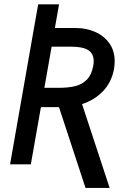

<svg xmlns="http://www.w3.org/2000/svg" viewBox="-20 -782 640 915"><path d="M142 -648.5 162 -761.5H261.5L241.5 -648.5H341.5Q390.5 -648.5 432.8 -630.2Q475 -612 500.8 -576.2Q526.5 -540.5 526.5 -490Q526.5 -473 523.5 -454Q512 -390.5 471.2 -347.8Q430.5 -305 371 -286L502.5 113.5H387.5L261 -271.5H175L127 1H28ZM424.5 -469Q426.5 -479.5 426.5 -491Q426.5 -526 400.8 -542.8Q375 -559.5 320.5 -559.5H226L191.5 -363.5H260.5Q307 -363.5 340 -372Q373 -380.5 395 -403.5Q417 -426.5 424.5 -469Z"/></svg>

Font: JuliaMono MediumItalic
Style: Regular
Weight: 500
Italic angle: -9°
Monospace: yes
Designer: cormullion
Foundry: corm
Version: Version 0.049; ttfautohint (v1.8.4)